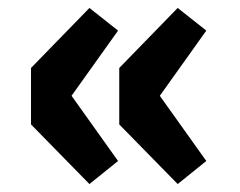

<svg xmlns="http://www.w3.org/2000/svg" viewBox="-20 -518 603 483"><path d="M58 -205V-347L205 -498L277 -441L160 -277L277 -113L205 -55ZM280 -205V-347L427 -498L499 -441L382 -277L499 -113L427 -55Z"/></svg>

Font: Nebula Sans Black
Style: Regular
Weight: 900
Designer: Paul D. Hunt for Adobe (as Source Sans)
Foundry: Nebula Entertainment & Broadcasting LLC
Version: Version 1.010